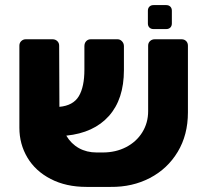

<svg xmlns="http://www.w3.org/2000/svg" viewBox="-20 -725 807 753"><path d="M717 -546V-284Q717 -196 677 -129.5Q637 -63 568 -27Q499 9 414 8H319Q239 8 179 -23Q119 -54 87.5 -107Q56 -160 56 -224V-546Q56 -557 63.5 -564Q71 -571 81 -571H186Q197 -571 204.5 -564Q212 -557 212 -546L213 -306Q267 -311 289 -347.5Q311 -384 311 -452V-544Q311 -556 318 -563.5Q325 -571 336 -571H441Q451 -571 458.5 -563Q466 -555 466 -544V-450Q466 -336 407 -270Q348 -204 240 -193Q259 -161 289.5 -144Q320 -127 359 -127H383Q434 -127 474.5 -148Q515 -169 538 -206Q561 -243 561 -289V-546Q561 -557 568.5 -564Q576 -571 587 -571H692Q703 -571 710 -564Q717 -557 717 -546ZM560 -633V-683Q560 -693 566 -699Q572 -705 582 -705H632Q642 -705 648 -699Q654 -693 654 -683V-633Q654 -623 648 -617Q642 -611 632 -611H582Q572 -611 566 -617Q560 -623 560 -633Z"/></svg>

Font: Rubik
Style: Regular
Weight: 700
Designer: Hubert & Fischer
Foundry: Hubert & Fischer
Version: Version 1.100